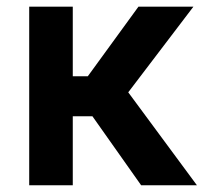

<svg xmlns="http://www.w3.org/2000/svg" viewBox="-20 -548 623 568"><path d="M397.5 0 253.4 -204.1H195.3V0H66.4V-528.3H195.3V-322.3H239.7L389.6 -528.3H552.2L359.4 -274.9L562.5 0Z"/></svg>

Font: Vazirmatn RD UI FD SemiBold
Style: Regular
Weight: 600
Designer: Saber Rastikerdar
Foundry: Saber Rastikerdar
Version: Version 33.003